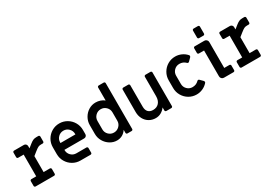

<svg xmlns="http://www.w3.org/2000/svg" viewBox="23 -1704 3711 2630"><g transform="rotate(-30 1879.0 -389.0)"><path d="M54 -21V-95Q54 -104 60 -110Q66 -116 75 -116H151V-460H65Q56 -460 50 -466Q44 -472 44 -481V-552Q44 -561 50 -567Q56 -573 65 -573H220Q238 -573 250.5 -560.5Q263 -548 263 -530V-494L317 -537Q347 -561 369 -570.5Q391 -580 421 -580H452Q461 -580 467 -574Q473 -568 473 -559V-482Q473 -473 467 -467Q461 -461 452 -461H426Q400 -461 381 -452Q362 -443 323 -412L268 -368V-116H367Q376 -116 382 -110Q388 -104 388 -95V-21Q388 -12 382 -6Q376 0 367 0H75Q66 0 60 -6Q54 -12 54 -21Z M547 -239V-347Q547 -412 579 -467Q611 -522 665.5 -554Q720 -586 785 -586Q850 -586 904.5 -554Q959 -522 991 -467Q1023 -412 1023 -347V-280Q1023 -262 1010.5 -249.5Q998 -237 980 -237H667V-232Q667 -183 701.5 -148.5Q736 -114 785 -114H944Q953 -114 959 -108Q965 -102 965 -93V-21Q965 -12 959 -6Q953 0 944 0H785Q720 0 665.5 -32Q611 -64 579 -119Q547 -174 547 -239ZM903 -345V-354Q903 -403 868.5 -437.5Q834 -472 785 -472Q736 -472 701.5 -437.5Q667 -403 667 -354V-345Z M1137 -217V-356Q1137 -417 1167 -470Q1197 -523 1248 -554.5Q1299 -586 1359 -586Q1397 -586 1432.5 -574Q1468 -562 1494 -540V-745Q1494 -754 1500 -760Q1506 -766 1515 -766H1593Q1602 -766 1608 -760Q1614 -754 1614 -745V-21Q1614 -12 1608 -6Q1602 0 1593 0H1528Q1519 0 1513 -6Q1507 -12 1507 -21V-69Q1480 -28 1442 -7.5Q1404 13 1358 13Q1300 13 1249 -18.5Q1198 -50 1167.5 -103Q1137 -156 1137 -217ZM1494 -220V-353Q1494 -402 1459 -436.5Q1424 -471 1375 -471Q1326 -471 1291.5 -436.5Q1257 -402 1257 -353V-220Q1257 -171 1291.5 -136.5Q1326 -102 1375 -102Q1424 -102 1459 -136.5Q1494 -171 1494 -220Z M1771 -197V-552Q1771 -561 1777 -567Q1783 -573 1792 -573H1870Q1879 -573 1885 -567Q1891 -561 1891 -552V-212Q1891 -159 1918 -130.5Q1945 -102 1994 -102Q2053 -102 2087.5 -140.5Q2122 -179 2122 -246V-552Q2122 -561 2128 -567Q2134 -573 2143 -573H2221Q2230 -573 2236 -567Q2242 -561 2242 -552V-21Q2242 -12 2236 -6Q2230 0 2221 0H2143Q2134 0 2128 -6Q2122 -12 2122 -21V-68Q2094 -30 2055.5 -8.5Q2017 13 1971 13Q1914 13 1868.5 -14Q1823 -41 1797 -89Q1771 -137 1771 -197Z M2380 -226V-347Q2380 -412 2412 -467Q2444 -522 2498.5 -554Q2553 -586 2618 -586Q2668 -586 2714 -565.5Q2760 -545 2793 -508Q2800 -501 2800 -492Q2800 -481 2791 -472L2748 -429Q2741 -422 2732 -422Q2723 -422 2715 -431Q2676 -470 2618 -470Q2569 -470 2534.5 -435.5Q2500 -401 2500 -352V-221Q2500 -172 2534.5 -137.5Q2569 -103 2618 -103Q2676 -103 2715 -142Q2723 -151 2732 -151Q2741 -151 2748 -144L2791 -101Q2800 -92 2800 -81Q2800 -72 2793 -65Q2760 -28 2714 -7.5Q2668 13 2618 13Q2553 13 2498.5 -19Q2444 -51 2412 -106Q2380 -161 2380 -226Z M3009 -661V-770Q3009 -779 3015 -785Q3021 -791 3030 -791H3098Q3107 -791 3113 -785Q3119 -779 3119 -770V-661Q3119 -652 3113 -646Q3107 -640 3098 -640H3030Q3021 -640 3015 -646Q3009 -652 3009 -661ZM3004 -50V-459H2923Q2914 -459 2908 -465Q2902 -471 2902 -480V-552Q2902 -561 2908 -567Q2914 -573 2923 -573H3074Q3095 -573 3109.5 -558.5Q3124 -544 3124 -523V-114H3205Q3214 -114 3220 -108Q3226 -102 3226 -93V-21Q3226 -12 3220 -6Q3214 0 3205 0H3054Q3033 0 3018.5 -14.5Q3004 -29 3004 -50Z M3312 -21V-95Q3312 -104 3318 -110Q3324 -116 3333 -116H3409V-460H3323Q3314 -460 3308 -466Q3302 -472 3302 -481V-552Q3302 -561 3308 -567Q3314 -573 3323 -573H3478Q3496 -573 3508.5 -560.5Q3521 -548 3521 -530V-494L3575 -537Q3605 -561 3627 -570.5Q3649 -580 3679 -580H3710Q3719 -580 3725 -574Q3731 -568 3731 -559V-482Q3731 -473 3725 -467Q3719 -461 3710 -461H3684Q3658 -461 3639 -452Q3620 -443 3581 -412L3526 -368V-116H3625Q3634 -116 3640 -110Q3646 -104 3646 -95V-21Q3646 -12 3640 -6Q3634 0 3625 0H3333Q3324 0 3318 -6Q3312 -12 3312 -21Z"/></g></svg>

Font: Miriam Libre
Style: Bold
Weight: 700
Designer: Michal Sahar
Foundry: Hagilda
Version: Version 1.001